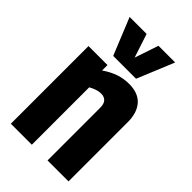

<svg xmlns="http://www.w3.org/2000/svg" viewBox="-238 -871 951 951"><g transform="rotate(45 237.5 -395.0)"><path d="M36 0V-544H169V-506Q207 -532 241 -543Q275 -554 311 -554Q375 -554 407.5 -517.5Q440 -481 440 -415V0H293V-369Q293 -397 280.5 -409.5Q268 -422 247 -422Q231 -422 215 -416.5Q199 -411 183 -402V0ZM397 -790 317 -596H157L78 -790H197L238 -665L280 -790Z"/></g></svg>

Font: Georama SemiCondensed
Style: Bold
Weight: 700
Width: 4
Designer: Jean-Baptiste Levee
Foundry: Production Type
Version: Version 1.000